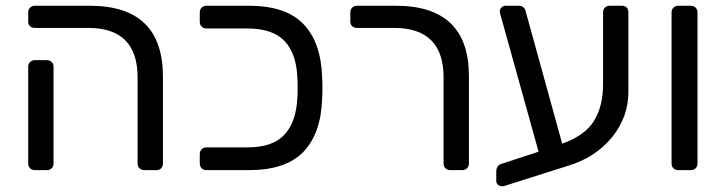

<svg xmlns="http://www.w3.org/2000/svg" viewBox="-20 -591 2520 667"><path d="M458 -23V-322Q458 -494 287 -494H101Q91 -494 84.5 -500Q78 -506 78 -516V-548Q78 -558 84.5 -564.5Q91 -571 101 -571H292Q546 -571 546 -325V-23Q546 -13 540 -6.5Q534 0 524 0H481Q471 0 464.5 -6.5Q458 -13 458 -23ZM78 -23V-359Q78 -369 84.5 -375.5Q91 -382 101 -382H143Q153 -382 159.5 -375.5Q166 -369 166 -359V-23Q166 -13 159.5 -6.5Q153 0 143 0H101Q91 0 84.5 -6.5Q78 -13 78 -23Z M674 -23V-56Q674 -66 680.5 -72.5Q687 -79 697 -79H840Q927 -79 968 -123Q1009 -167 1013 -251Q1014 -265 1014 -286Q1014 -306 1013 -320Q1010 -405 968.5 -448.5Q927 -492 840 -492H697Q687 -492 680.5 -498.5Q674 -505 674 -515V-548Q674 -558 680.5 -564.5Q687 -571 697 -571H845Q973 -571 1034 -507.5Q1095 -444 1099 -324Q1100 -310 1100 -286Q1100 -262 1099 -247Q1095 -127 1034 -63.5Q973 0 845 0H697Q687 0 680.5 -6.5Q674 -13 674 -23Z M1521 -23V-322Q1521 -494 1349 -494H1220Q1210 -494 1203.5 -500Q1197 -506 1197 -516V-548Q1197 -558 1203.5 -564.5Q1210 -571 1220 -571H1355Q1609 -571 1609 -327V-23Q1609 -13 1602.5 -6.5Q1596 0 1586 0H1544Q1534 0 1527.5 -6.5Q1521 -13 1521 -23Z M2163 -548V-272Q2163 -184 2105.5 -113.5Q2048 -43 1950 -14L1732 55Q1729 56 1724 56Q1716 56 1710 51Q1704 46 1704 38V7Q1704 -16 1720 -21L1851 -64L1721 -531Q1716 -548 1716 -551Q1716 -559 1722 -565Q1728 -571 1736 -571H1782Q1791 -571 1797 -566.5Q1803 -562 1805 -556L1933 -92Q2012 -120 2043.5 -171Q2075 -222 2075 -299V-548Q2075 -558 2081.5 -564.5Q2088 -571 2098 -571H2140Q2151 -571 2157 -565Q2163 -559 2163 -548Z M2313 -23V-548Q2313 -558 2319.5 -564.5Q2326 -571 2336 -571H2380Q2390 -571 2396.5 -564.5Q2403 -558 2403 -548V-23Q2403 -13 2396.5 -6.5Q2390 0 2380 0H2336Q2326 0 2319.5 -6.5Q2313 -13 2313 -23Z"/></svg>

Font: Contemporary
Style: Regular
Weight: 400
Designer: Victor Tran
Foundry: Victor Tran
Version: Version 1.100